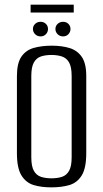

<svg xmlns="http://www.w3.org/2000/svg" viewBox="-20 -796 446 828"><path d="M201 12Q158 12 125 2Q92 -8 72.5 -39.5Q53 -71 53 -135V-468Q53 -524 72.5 -552Q92 -580 126 -589.5Q160 -599 203 -599Q246 -599 279.5 -589Q313 -579 332.5 -551Q352 -523 352 -468V-136Q352 -71 332.5 -39.5Q313 -8 279.5 2Q246 12 201 12ZM202 -27Q228 -27 247.5 -33.5Q267 -40 278 -59.5Q289 -79 289 -118V-468Q289 -507 278 -526.5Q267 -546 247 -552.5Q227 -559 202 -559Q176 -559 156.5 -552.5Q137 -546 126 -526.5Q115 -507 115 -468V-118Q115 -79 126 -59.5Q137 -40 156.5 -33.5Q176 -27 202 -27ZM155 -639Q141 -639 131.5 -648.5Q122 -658 122 -671Q122 -684 131.5 -693Q141 -702 155 -702Q169 -702 178 -693Q187 -684 187 -671Q187 -658 178 -648.5Q169 -639 155 -639ZM252 -639Q238 -639 228.5 -648.5Q219 -658 219 -671Q219 -684 228.5 -693Q238 -702 252 -702Q266 -702 275 -693Q284 -684 284 -671Q284 -658 275 -648.5Q266 -639 252 -639ZM112 -742V-776H298V-742Z"/></svg>

Font: Alumni Sans Thin
Style: Regular
Weight: 400
Version: Version 1.018